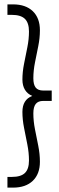

<svg xmlns="http://www.w3.org/2000/svg" viewBox="-20 -695 269 878"><path d="M14 114V163H39.5Q97.5 163 130 131.8Q162.5 100.5 162.5 45Q162.5 9.5 155 -28.2Q147.5 -66 140 -103.5Q132.5 -141 132.5 -176.5Q132.5 -206 143.5 -219.8Q154.5 -233.5 177.5 -233.5H216.5V-281H177.5Q154 -281 143.2 -294.5Q132.5 -308 132.5 -337Q132.5 -372 140 -409.5Q147.5 -447 155 -484.2Q162.5 -521.5 162.5 -556.5Q162.5 -612.5 130 -643.8Q97.5 -675 39.5 -675H14V-627H34.5Q75 -627 93.8 -608.8Q112.5 -590.5 112.5 -551Q112.5 -516 105 -478.5Q97.5 -441 90 -403.5Q82.5 -366 82.5 -331Q82.5 -303.5 94.2 -284.2Q106 -265 127.5 -256.5Q82.5 -239 82.5 -183.5Q82.5 -148 90 -110.2Q97.5 -72.5 105 -34.5Q112.5 3.5 112.5 39Q112.5 78 94 96Q75.5 114 34.5 114Z"/></svg>

Font: Overused Grotesk Light
Style: Regular
Weight: 300
Designer: RandomMaerks
Version: Version 0.005